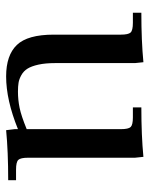

<svg xmlns="http://www.w3.org/2000/svg" viewBox="50 -536 493 633"><g transform="rotate(90 296.5 -219.5)"><path d="M22 -411.1V-439Q115.2 -439 185.1 -445.8L188 -418V-154.8Q188 -122.6 193.1 -99.6Q198.2 -76.7 206.3 -63.7Q214.4 -50.8 227.5 -43.5Q240.7 -36.1 252.7 -34.2Q264.6 -32.2 282.2 -32.2Q309.1 -32.2 335.4 -37.6Q361.8 -43 405.8 -61V-371.1Q405.8 -396.5 398.7 -403.8Q391.6 -411.1 367.2 -411.1H334V-439Q427.2 -439 497.1 -445.8L500 -418V-65.9Q500 -41 507.1 -33.4Q514.2 -25.9 539.1 -25.9H574.2V0Q479.5 0 409.2 6.8L405.8 -21V-32.2Q309.6 6.8 231.9 6.8Q162.1 6.8 128.2 -28.6Q94.2 -64 94.2 -149.9V-371.1Q94.2 -396 87.2 -403.6Q80.1 -411.1 55.2 -411.1Z"/></g></svg>

Font: Dihjauti S
Style: Bold
Weight: 700
Designer: T. Christopher White
Version: Version 3.0.0